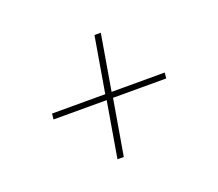

<svg xmlns="http://www.w3.org/2000/svg" viewBox="-74 -625 648 570"><g transform="rotate(-20 250.0 -340.0)"><path d="M229 -155H209L239 -331H71L73 -349H241L271 -525H291L261 -349H429L427 -331H259Z"/></g></svg>

Font: Iosevka SS18 Thin
Style: Italic
Weight: 100
Italic angle: -9°
Monospace: yes
Designer: Belleve Invis
Foundry: Belleve Invis
Version: Version 25.1.1; ttfautohint (v1.8.4)